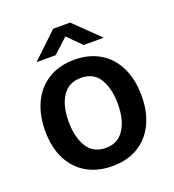

<svg xmlns="http://www.w3.org/2000/svg" viewBox="-132 -819 846 933"><g transform="rotate(-20 291.0 -353.0)"><path d="M41.5 -262Q41.5 -345 71.5 -407.8Q101.5 -470.5 158 -505Q214.5 -539.5 292 -539.5Q367.5 -539.5 423.5 -506.2Q479.5 -473 510 -410.5Q540.5 -348 540.5 -262Q540.5 -181.5 511.2 -120Q482 -58.5 426 -24.2Q370 10 291.5 10Q216 10 159.5 -22.5Q103 -55 72.2 -116.2Q41.5 -177.5 41.5 -262ZM292 -84Q354 -84 386.2 -133.8Q418.5 -183.5 418.5 -265.5Q418.5 -345.5 388 -395.5Q357.5 -445.5 292 -445.5Q229 -445.5 196.5 -397Q164 -348.5 164 -265.5Q164 -186.5 195 -135.2Q226 -84 292 -84ZM291 -660.5 215 -591H116.5L248 -716H335.5L464 -591H360Z"/></g></svg>

Font: 1883 Sans SemiBold
Style: Regular
Weight: 600
Designer: 1883 Sans project is a fork of Public Sans.
Version: Version 1.009